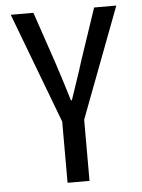

<svg xmlns="http://www.w3.org/2000/svg" viewBox="-53 -777 605 819"><g transform="rotate(-5 250.0 -367.5)"><path d="M203 0H297V-262L476 -735H381L308 -518C290 -459 271 -407 252 -349H248C231 -407 214 -458 195 -517L121 -735H24L203 -262Z"/></g></svg>

Font: Noto Sans Mono CJK SC Regular
Style: Regular
Weight: 400
Designer: Ryoko NISHIZUKA (kana & ideographs); Paul D. Hunt (Latin, Greek & Cyrillic); Wenlong ZHANG (bopomofo); Sandoll Communica
Foundry: Adobe Systems Incorporated
Version: Version 1.005;PS 1.005;hotconv 1.0.96;makeotf.lib2.5.65012